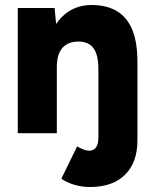

<svg xmlns="http://www.w3.org/2000/svg" viewBox="-20 -532 613 767"><path d="M340 215Q275 215 225 182L288 53Q301 60 313 65Q325 70 335 70Q373 70 373 18V0H529V29Q529 117 479.5 166Q430 215 340 215ZM51 0V-500H198L207 -408V0ZM373 0V-256H529V0ZM373 -256Q373 -296 364 -319.5Q355 -343 338.5 -354Q322 -365 298 -366Q253 -367 230 -341.5Q207 -316 207 -264H160Q160 -343 184 -398.5Q208 -454 249.5 -483Q291 -512 346 -512Q406 -512 447 -487.5Q488 -463 508.5 -413Q529 -363 529 -285V-256Z"/></svg>

Font: Figtree Light ExtraBold
Style: Regular
Weight: 800
Version: Version 2.001;gftools[0.9.30]